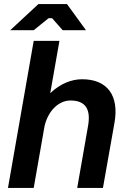

<svg xmlns="http://www.w3.org/2000/svg" viewBox="-20 -920 625 940"><path d="M19 0H145L198 -302C215 -377 267 -428 325 -428C402 -428 425 -381 411 -303L358 0H484L540 -316C565 -453 505 -532 382 -532C332 -532 277 -512 226 -464L271 -720H145ZM401 -772 308 -900H168L30 -772H145L218 -831H235L287 -772Z"/></svg>

Font: Fixel Text 20240404 SemiBold
Style: Italic
Weight: 600
Width: 4
Italic angle: -10°
Designer: AlfaBravo + MacPaw
Foundry: Kyrylo Tkachov, Marchela Mozhyna, Serhii Makarenko, Maria Weinstein, Zakhar Kryvoshyya
Version: Version 1.211;Glyphs 3.2 (3225)